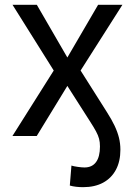

<svg xmlns="http://www.w3.org/2000/svg" viewBox="-20 -566 561 799"><path d="M325.7 212.9Q311 212.9 296.4 211.2Q281.7 209.5 270.5 206.1L277.3 123Q285.6 126 303.2 128.4Q320.8 130.9 331.5 130.9Q363.3 130.9 379.6 108.6Q396 86.4 396 43.5Q396 25.4 392.3 11.5Q388.7 -2.4 379.6 -19.3Q370.6 -36.1 353.5 -62.5L260.3 -208.5L132.8 0H31.7L203.6 -272.5L32.2 -545.9H133.3L260.3 -326.7L388.2 -545.9H489.3L315.4 -272.5L424.8 -99.6Q444.8 -68.4 457 -42.5Q469.2 -16.6 475.1 7.3Q481 31.2 481 57.1Q481 105.5 462.4 140.4Q443.8 175.3 409.2 194.1Q374.5 212.9 325.7 212.9Z"/></svg>

Font: Inter Variable LoSnoCo
Style: Regular
Weight: 400
Designer: Rasmus Andersson
Foundry: rsms
Version: Version 4.000;git-a52131595; featfreeze: case,dlig,ss01,ss02